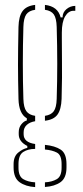

<svg xmlns="http://www.w3.org/2000/svg" viewBox="-20 -624 338 784"><path d="M123.5 140Q84.5 137.5 60 120Q35.5 102.5 35.5 60V46Q35.5 14.5 54.5 -1Q73.5 -16.5 91.5 -20V-28Q56.5 -45.5 56.5 -76V-84Q56.5 -103.5 67.5 -116.8Q78.5 -130 89.5 -132V-141Q57 -159.5 55.5 -220Q54.5 -262.5 54 -295.2Q53.5 -328 53.5 -359.5Q53.5 -391 54 -427.5Q54.5 -464 55.5 -514Q56.5 -557 72 -578.5Q87.5 -600 123.5 -604V-584Q98 -580.5 87.2 -565Q76.5 -549.5 75.5 -514Q71 -361 75.5 -220Q76.5 -185 87.8 -169.8Q99 -154.5 123.5 -151V-129Q102 -125.5 89.2 -113.8Q76.5 -102 76.5 -84V-76Q76.5 -42.5 123.5 -36V-16Q94.5 -16 75 -3.5Q55.5 9 55.5 46V61Q55.5 96 75 107.5Q94.5 119 123.5 120.5ZM163.5 -131V-151Q188.5 -154.5 199.5 -169.8Q210.5 -185 211.5 -220Q216 -361 211.5 -514Q210.5 -549.5 199.8 -565Q189 -580.5 163.5 -584V-604Q216.5 -598 227.5 -553H235.5Q235.5 -573.5 251.5 -586.8Q267.5 -600 287.5 -600V-580H280.5Q259.5 -580 246 -557.2Q232.5 -534.5 232.5 -491V-468Q232.5 -418 233 -380.8Q233.5 -343.5 233.2 -306.5Q233 -269.5 231.5 -220Q230 -177.5 214.8 -156.2Q199.5 -135 163.5 -131ZM163.5 139.5V120.5Q192.5 119 212 107.5Q231.5 96 231.5 61V46Q231.5 9 212.2 -1Q193 -11 163.5 -13.5V-32.5Q204.5 -28.5 228 -13Q251.5 2.5 251.5 46V60Q251.5 102.5 227.2 119.8Q203 137 163.5 139.5Z"/></svg>

Font: Big Shoulders Stencil Display Thin
Style: Regular
Weight: 100
Designer: Patric King
Foundry: XO Type Co
Version: Version 1.000